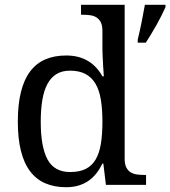

<svg xmlns="http://www.w3.org/2000/svg" viewBox="-20 -780 718 810"><path d="M505.9 -109.9Q505.9 -87.9 512.5 -74.5Q519 -61 530.3 -53.7Q541.5 -46.4 556.4 -44.2Q571.3 -42 587.9 -42H596.2V0H426.8L416 -89.8H412.1Q400.9 -66.9 386.5 -48.6Q372.1 -30.3 353.5 -17.3Q335 -4.4 311.5 2.7Q288.1 9.8 258.8 9.8Q209.5 9.8 171.4 -6.6Q133.3 -22.9 107.4 -56.9Q81.5 -90.8 68.4 -143.1Q55.2 -195.3 55.2 -267.1Q55.2 -339.4 68.4 -392.1Q81.5 -444.8 107.4 -479Q133.3 -513.2 171.4 -529.5Q209.5 -545.9 258.8 -545.9Q287.6 -545.9 311 -539.6Q334.5 -533.2 353.3 -521.5Q372.1 -509.8 386.7 -493.7Q401.4 -477.5 412.1 -458H418Q416.5 -482.4 415 -503.9Q414.1 -522.5 413.1 -540.8Q412.1 -559.1 412.1 -567.9V-649.9Q412.1 -671.9 405.5 -685.3Q398.9 -698.7 387.7 -706.1Q376.5 -713.4 361.6 -715.6Q346.7 -717.8 330.1 -717.8H321.8V-759.8H505.9ZM275.9 -54.2Q314.9 -54.2 341.1 -67.1Q367.2 -80.1 383.1 -106.4Q398.9 -132.8 405.5 -172.9Q412.1 -212.9 412.1 -267.1Q412.1 -319.3 405.5 -359.4Q398.9 -399.4 383.1 -426.5Q367.2 -453.6 340.8 -467.8Q314.5 -481.9 274.9 -481.9Q242.2 -481.9 218.8 -467.8Q195.3 -453.6 180.4 -426.3Q165.5 -398.9 158.7 -358.6Q151.9 -318.4 151.9 -266.1Q151.9 -159.7 180.7 -106.9Q209.5 -54.2 275.9 -54.2ZM561 -612.8Q569.3 -646.5 577.1 -685.1Q585 -723.6 591.3 -759.8H678.2V-750Q671.4 -734.4 661.6 -714.8Q651.9 -695.3 640.4 -675Q628.9 -654.8 617.2 -635.3Q605.5 -615.7 595.2 -600.1H561Z"/></svg>

Font: Droid-TTFautohint Serif
Style: Regular
Weight: 400
Foundry: Ascender Corporation
Version: Version 1.00; ttfautohint (v1.00rc1.4-1a1c-dirty) -l 8 -r 50